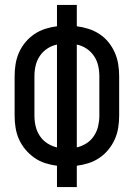

<svg xmlns="http://www.w3.org/2000/svg" viewBox="-20 -755 540 775"><path d="M210 0H290V-86Q314 -89 337.5 -96.5Q361 -104 381.5 -118Q402 -132 417.5 -151Q433 -170 443 -192Q453 -214 457 -238.5Q461 -263 461 -287V-448Q461 -473 457 -497Q453 -521 443 -543.5Q433 -566 417.5 -585Q402 -604 381.5 -617.5Q361 -631 337.5 -638.5Q314 -646 290 -649V-735H210V-649Q186 -646 162.5 -638.5Q139 -631 119 -617.5Q99 -604 83 -585Q67 -566 57 -543.5Q47 -521 43 -497Q39 -473 39 -448V-287Q39 -263 43 -238.5Q47 -214 57 -192Q67 -170 83 -151Q99 -132 119 -118Q139 -104 162.5 -96.5Q186 -89 210 -86ZM210 -160Q189 -165 171 -176.5Q153 -188 141 -206Q129 -224 124 -245Q119 -266 119 -287V-448Q119 -470 124 -491Q129 -512 141 -529.5Q153 -547 171 -559Q189 -571 210 -575ZM290 -160V-575Q311 -571 329 -559Q347 -547 359 -529.5Q371 -512 376 -491Q381 -470 381 -448V-287Q381 -266 376 -245Q371 -224 359 -206Q347 -188 329 -176.5Q311 -165 290 -160Z"/></svg>

Font: Iosevka SS09
Style: Regular
Weight: 400
Monospace: yes
Designer: Belleve Invis
Foundry: Belleve Invis
Version: Version 5.2.1; ttfautohint (v1.8.3)